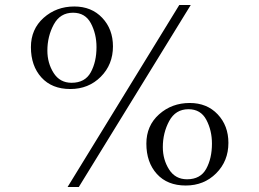

<svg xmlns="http://www.w3.org/2000/svg" viewBox="-20 -732 1040 770"><path d="M633 -142Q633 -92 658 -52.5Q683 -13 730 -13Q784 -13 807 -55Q830 -97 830 -156Q830 -209 807.5 -251.5Q785 -294 736 -294Q684 -294 658.5 -246.5Q633 -199 633 -142ZM567 -156Q567 -228 618 -273.5Q669 -319 741 -319Q810 -319 853 -273.5Q896 -228 896 -159Q896 -86 847 -37Q798 12 725 12Q651 12 609 -34.5Q567 -81 567 -156ZM104 -543Q104 -615 155 -660.5Q206 -706 278 -706Q347 -706 390 -660.5Q433 -615 433 -546Q433 -473 384 -424Q335 -375 262 -375Q188 -375 146 -421.5Q104 -468 104 -543ZM170 -529Q170 -479 195 -439.5Q220 -400 267 -400Q321 -400 344 -442Q367 -484 367 -543Q367 -596 344.5 -638.5Q322 -681 273 -681Q221 -681 195.5 -633.5Q170 -586 170 -529ZM251 18 699 -712H745L296 18Z"/></svg>

Font: Justus
Style: Oldstyle
Weight: 500
Version: Version 001.000